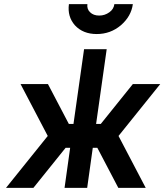

<svg xmlns="http://www.w3.org/2000/svg" viewBox="-20 -905 792 925"><path d="M79 -500 210 -250 9 0H141L342 -250L211 -500ZM752 -500H620L419 -250L550 0H682L551 -250ZM385 -668 334 -308H234L218 -193H318L291 0H400L427 -193H528L544 -308H443L494 -668ZM312 -885Q304 -825 341 -783Q380 -741 446 -741Q512 -741 562 -783Q612 -826 620 -885H531Q528 -861 507 -846Q485 -830 458 -830Q430 -830 414 -846Q398 -861 401 -885Z"/></svg>

Font: Unageo
Style: SemiBold-Italic
Weight: 600
Designer: Richard Sepsi
Foundry: Richard Sepsi
Version: Version 2.000